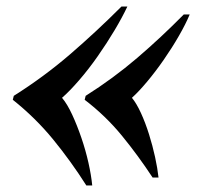

<svg xmlns="http://www.w3.org/2000/svg" viewBox="-20 -551 626 585"><path d="M368 -531Q353 -499 329.5 -459.5Q306 -420 278 -380Q250 -340 221 -306.5Q192 -273 169 -253Q185 -234 200 -201.5Q215 -169 228 -131Q241 -93 249.5 -55Q258 -17 261 14H243Q196 -60 142 -126Q88 -192 19 -247L22 -259Q114 -317 193.5 -385.5Q273 -454 350 -531ZM558 -507Q546 -478 525 -441.5Q504 -405 479 -369Q454 -333 428.5 -302.5Q403 -272 382 -253Q396 -236 409.5 -206.5Q423 -177 434 -142Q445 -107 452.5 -72.5Q460 -38 463 -10H445Q401 -77 351.5 -137.5Q302 -198 238 -247L241 -259Q325 -312 398 -374.5Q471 -437 540 -507Z"/></svg>

Font: Playfair Display
Style: Bold Italic
Weight: 700
Italic angle: -14°
Designer: Claus Eggers Sørensen
Foundry: Claus Eggers Sørensen
Version: Version 1.203